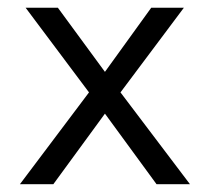

<svg xmlns="http://www.w3.org/2000/svg" viewBox="-20 -474 540 494"><path d="M453.1 -454.1 290 -236.3 468.8 0H382.8L250 -181.6L117.2 0H31.2L209 -236.3L45.9 -454.1H128.9L250 -289.1L369.1 -454.1Z"/></svg>

Font: BabelStone Irk Bitig Colour
Style: Regular
Weight: 400
Designer: Andrew West
Foundry: BabelStone
Version: Version 1.03 June 7, 2023